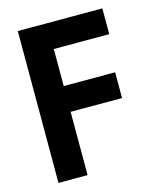

<svg xmlns="http://www.w3.org/2000/svg" viewBox="-102 -733 664 806"><g transform="rotate(-15 230.0 -330.0)"><path d="M178.5 0H52V-660H419.5V-548H178.5V-387H402V-275H178.5Z"/></g></svg>

Font: Lucymar Sans SemiBold
Style: Regular
Weight: 600
Foundry: The League of Moveable Type (original font) / Main changes by Cristiano Sobral with portions from Mirco Monsees
Version: Version 2.001;August 30, 2020;FontCreator 13.0.0.2681 64-bit